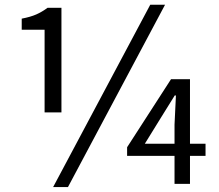

<svg xmlns="http://www.w3.org/2000/svg" viewBox="-20 -766 913 800"><path d="M165.8 -297.8V-642.2H70.5V-688.3Q107.1 -695.3 131.2 -705.9Q155.3 -716.5 178 -733.4H236V-297.8ZM201.4 13.4 606.1 -746.4H667.8L263.2 13.4ZM707.2 0V-246.6L713 -368.1H708L651.8 -277.7L583.4 -167H836.4V-116.5H509.6V-152.5L692.6 -436H771.6V0Z"/></svg>

Font: Noto Sans KR Thin
Style: Regular
Weight: 100
Designer: Ryoko NISHIZUKA 西塚涼子 (kana, bopomofo & ideographs); Paul D. Hunt (Latin, Greek & Cyrillic); Sandoll Communications 산돌커뮤니
Foundry: Adobe
Version: Version 2.004-H2;hotconv 1.0.118;makeotfexe 2.5.65603